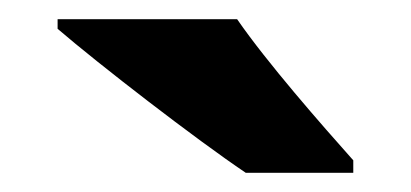

<svg xmlns="http://www.w3.org/2000/svg" viewBox="-20 -786 428 200"><path d="M227 -766H40V-756C83 -719 184 -641 236 -606H348V-619C315 -656 258 -721 227 -766Z"/></svg>

Font: Noto Sans Gurmukhi ExtraBold
Style: Regular
Weight: 800
Designer: Jelle Bosma - Monotype Design Team
Foundry: Monotype Imaging Inc.
Version: Version 2.004